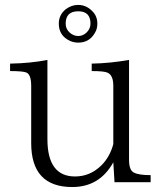

<svg xmlns="http://www.w3.org/2000/svg" viewBox="-20 -751 649 781"><path d="M445.8 -9.8 440.9 -90.8Q385.3 9.8 273.9 9.8Q106.9 9.8 106.9 -168.9V-401.4Q106.9 -448.2 86.9 -456.1Q73.2 -461.9 21 -461.9V-492.2Q105.5 -493.7 172.9 -507.3V-185.1Q172.9 -33.2 285.2 -33.2Q347.2 -33.2 393.1 -79.1Q427.2 -113.3 440.9 -165V-402.3Q440.9 -444.3 418 -455.1Q405.3 -461.9 353 -461.9V-492.2Q428.7 -493.7 504.9 -507.3V-101.1Q504.9 -58.1 524.9 -48.8Q544.9 -38.6 592.8 -38.6V-9.8ZM297.4 -731Q330.1 -731 354 -707Q376 -686.5 376 -654.8Q376 -633.3 366.2 -617.7Q343.8 -577.6 298.3 -577.6Q280.8 -577.6 265.1 -584.5Q219.2 -605.5 219.2 -654.8Q219.2 -690.9 248 -713.9Q271.5 -731 297.4 -731ZM298.3 -705.1Q247.1 -705.1 247.1 -654.8Q247.1 -633.3 263.2 -618.7Q278.8 -604.5 298.3 -604.5Q317.9 -604.5 333 -619.6Q348.1 -634.8 348.1 -654.8Q348.1 -705.1 298.3 -705.1Z"/></svg>

Font: I.MingCP
Style: Regular
Weight: 400
Designer: I.Font Project
Version: Version 8.000; Sep 06, 2022